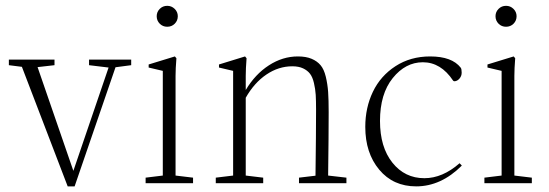

<svg xmlns="http://www.w3.org/2000/svg" viewBox="-20 -645 1933 676"><path d="M218.3 11.2 57.1 -409.7 11.2 -415.5V-435.1H171.9V-415.5L112.3 -408.7L238.3 -43.5L362.3 -407.2L293.5 -415.5V-435.1H441.9V-415.5L386.7 -408.2L242.7 11.2Z M531.7 -587.9Q531.7 -603 542.5 -613.8Q553.2 -624.5 568.8 -624.5Q584 -624.5 595 -613.8Q606 -603 606 -587.9Q606 -572.3 595.2 -561.5Q584.5 -550.8 568.8 -550.8Q553.2 -550.8 542.5 -561.5Q531.7 -572.3 531.7 -587.9ZM492.7 0V-19.5L553.2 -26.9V-395.5L503.4 -407.2V-418L595.7 -446.3L601.1 -439.9Q598.1 -402.8 598.1 -377.9V-26.9L659.7 -19.5V0Z M739.7 0V-19.5L800.8 -26.9V-395.5L751 -407.2V-418L842.8 -446.3L848.1 -439.9Q845.2 -402.8 845.2 -377.9V-328.1Q878.4 -383.8 926.8 -415Q975.1 -446.3 1028.8 -446.3Q1057.6 -446.3 1077.1 -438Q1096.7 -429.7 1108.6 -415.5Q1120.6 -401.4 1127 -375.2Q1133.3 -349.1 1135.3 -321.3Q1137.2 -293.5 1137.2 -250Q1137.2 -171.4 1135.3 -26.9L1199.7 -19.5V0H1032.7V-19.5L1090.8 -26.4Q1092.8 -177.7 1092.8 -258.8Q1092.8 -290.5 1091.6 -311Q1090.3 -331.5 1085.4 -352.5Q1080.6 -373.5 1071.5 -385.3Q1062.5 -397 1047.1 -404.3Q1031.7 -411.6 1009.3 -411.6Q960.9 -411.6 918 -382.6Q875 -353.5 845.2 -300.8V-26.9L906.7 -19.5V0Z M1445.3 11.2Q1364.3 11.2 1315.2 -47.6Q1266.1 -106.4 1266.1 -198.2Q1266.1 -266.1 1293 -322Q1319.8 -377.9 1372.6 -412.1Q1425.3 -446.3 1494.6 -446.3Q1571.3 -446.3 1602.1 -406.7Q1605.5 -402.3 1605.5 -389.2Q1605.5 -377 1597.4 -367.9Q1589.4 -358.9 1579.6 -358.9Q1577.1 -358.9 1575.2 -361.3Q1532.2 -425.8 1468.8 -425.8Q1407.7 -425.8 1362.8 -370.1Q1317.9 -314.5 1317.9 -219.2Q1317.9 -127 1361.6 -72.3Q1405.3 -17.6 1474.1 -17.6Q1538.1 -17.6 1598.1 -70.3L1606 -62Q1532.7 11.2 1445.3 11.2Z M1724.6 -587.9Q1724.6 -603 1735.4 -613.8Q1746.1 -624.5 1761.7 -624.5Q1776.9 -624.5 1787.8 -613.8Q1798.8 -603 1798.8 -587.9Q1798.8 -572.3 1788.1 -561.5Q1777.3 -550.8 1761.7 -550.8Q1746.1 -550.8 1735.4 -561.5Q1724.6 -572.3 1724.6 -587.9ZM1685.5 0V-19.5L1746.1 -26.9V-395.5L1696.3 -407.2V-418L1788.6 -446.3L1793.9 -439.9Q1791 -402.8 1791 -377.9V-26.9L1852.5 -19.5V0Z"/></svg>

Font: Elstob ExtraLight
Style: Regular
Weight: 200
Designer: Peter S. Baker
Version: Version 1.015